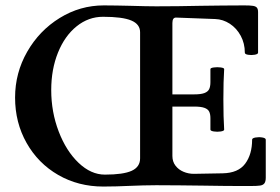

<svg xmlns="http://www.w3.org/2000/svg" viewBox="-20 -683 1031 708"><path d="M35.6 -323.2Q35.6 -414.1 80.3 -492.2Q125 -570.3 200.2 -616.7Q275.4 -663.1 362.8 -663.1Q387.2 -663.1 411.1 -662.6Q435.1 -662.1 459.5 -661.6Q523.9 -659.7 556.2 -659.7Q596.7 -659.7 637.5 -660.2Q678.2 -660.6 718.8 -661.6Q759.3 -662.1 799.8 -662.6Q840.3 -663.1 880.9 -663.1Q902.8 -663.1 913.1 -661.4Q923.3 -659.7 927.5 -654.5Q931.6 -649.4 931.6 -638.2V-488.8Q931.6 -483.4 919.4 -481.2Q907.2 -479 895 -481Q882.8 -482.9 882.8 -488.8Q882.8 -522.9 867.7 -551Q852.5 -579.1 827.4 -595.5Q802.2 -611.8 773.9 -612.8L628.9 -618.2Q615.7 -618.2 615.7 -598.1V-335H696.8Q720.7 -335 733.6 -339.8Q746.6 -344.7 751.2 -354.2Q755.9 -363.8 755.9 -379.9V-428.2Q755.9 -432.6 768.6 -434.3Q781.2 -436 793.9 -434.3Q806.6 -432.6 806.6 -428.2Q803.7 -383.8 803.7 -316.9Q803.7 -249.5 806.6 -205.1Q806.6 -200.2 793.9 -198.2Q781.2 -196.3 768.6 -198.2Q755.9 -200.2 755.9 -205.1V-247.1Q755.9 -262.7 751.2 -271.7Q746.6 -280.8 733.6 -285.4Q720.7 -290 696.8 -290H615.7V-107.9Q615.7 -86.9 627.2 -72Q638.7 -57.1 656.7 -49.6Q674.8 -42 694.8 -42L800.8 -43.9Q858.4 -44.9 884 -79.3Q909.7 -113.8 909.7 -168Q909.7 -173.8 922.4 -176Q935.1 -178.2 947.5 -176Q960 -173.8 960 -168V-27.8Q960 -13.7 955.1 -7.1Q950.2 -0.5 939.5 1.2Q928.7 2.9 905.8 2.9H902.8Q859.4 2.9 816.2 2.7Q772.9 2.4 729.5 1.5Q686 1 642.8 0.5Q599.6 0 556.2 0Q531.7 0 507.3 0.7Q482.9 1.5 458.5 2.4Q434.1 3.4 409.7 4.2Q385.3 4.9 360.8 4.9Q269 4.9 194.8 -37.8Q120.6 -80.6 78.1 -155.8Q35.6 -231 35.6 -323.2ZM496.6 -99.1V-564Q496.6 -593.8 464.1 -607.4Q431.6 -621.1 359.9 -621.1Q306.2 -621.1 262.5 -585.9Q218.8 -550.8 193.8 -489Q168.9 -427.2 168.9 -351.1Q168.9 -270 196.5 -198Q224.1 -126 269.8 -82.5Q315.4 -39.1 366.7 -39.1Q434.6 -39.1 465.6 -53.2Q496.6 -67.4 496.6 -99.1Z"/></svg>

Font: Junicode Two Beta VF
Style: Regular
Weight: 400
Designer: Peter S. Baker
Foundry: Briery Creek Software
Version: Version 1.031 beta; ttfautohint (v1.8.1.43-b0c9)